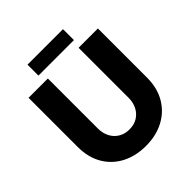

<svg xmlns="http://www.w3.org/2000/svg" viewBox="-228 -1001 1167 1167"><g transform="rotate(-45 356.0 -417.5)"><path d="M356 12Q269 12 201.5 -23Q134 -58 96 -123Q58 -188 58 -278V-700H224V-269Q224 -230 240 -198.5Q256 -167 286 -148.5Q316 -130 356 -130Q397 -130 426.5 -148.5Q456 -167 472 -198.5Q488 -230 488 -269V-700H654V-278Q654 -188 615.5 -123Q577 -58 510 -23Q443 12 356 12ZM196 -753V-847H501V-753Z"/></g></svg>

Font: MuseoModerno Thin
Style: Bold
Weight: 700
Version: Version 1.003